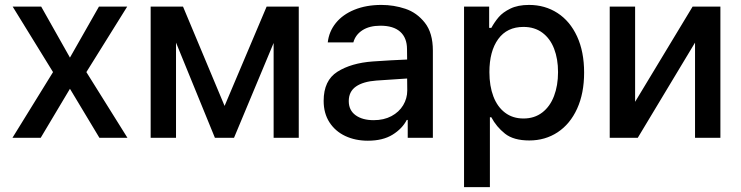

<svg xmlns="http://www.w3.org/2000/svg" viewBox="-20 -557 2995 776"><path d="M262.7 -324.2 379.9 -530.3H494.1L329.1 -265.6L495.1 0H381.8L262.7 -198.2L144.5 0H30.3L194.3 -265.6L31.2 -530.3H146.5Z M1057.6 -530.3H1187.5V0H1085.9V-383.3L925.8 0H848.6L691.4 -384.8V0H588.9V-530.3H719.7L887.7 -128.9Z M1486.3 -308.6Q1519.5 -311 1558.8 -313.2Q1598.1 -315.4 1625.5 -316.4L1625 -358.4Q1625 -403.8 1597.7 -428.5Q1570.3 -453.1 1517.6 -453.1Q1473.1 -453.1 1444.8 -434.8Q1416.5 -416.5 1408.2 -385.7H1304.7Q1309.6 -429.7 1337.4 -464.1Q1365.2 -498.5 1412.8 -517.8Q1460.4 -537.1 1521.5 -537.1Q1571.8 -537.1 1618.4 -521.5Q1665 -505.9 1697.3 -464.8Q1729.5 -423.8 1729.5 -352.5V0H1627.9V-72.3H1624Q1606 -37.1 1566.7 -12.7Q1527.3 11.7 1466.8 11.7Q1416 11.7 1375.5 -7.3Q1335 -26.4 1311.5 -62.7Q1288.1 -99.1 1288.1 -149.4Q1288.1 -231.9 1343.8 -267.1Q1399.4 -302.2 1486.3 -308.6ZM1490.2 -71.3Q1531.2 -71.3 1562 -87.6Q1592.8 -104 1609.4 -131.6Q1626 -159.2 1626 -191.4L1625.5 -239.7L1501 -231.4Q1447.8 -227.5 1418.7 -207.3Q1389.6 -187 1389.6 -148.4Q1389.6 -111.3 1417.2 -91.3Q1444.8 -71.3 1490.2 -71.3Z M1855.5 -530.3H1957V-444.3H1965.8Q1979 -468.3 1995.6 -487.8Q2012.2 -507.3 2042.7 -522.2Q2073.2 -537.1 2118.2 -537.1Q2182.6 -537.1 2233.2 -504.4Q2283.7 -471.7 2312.3 -409.9Q2340.8 -348.1 2340.8 -263.7Q2340.8 -179.7 2312.5 -117.7Q2284.2 -55.7 2233.9 -22.5Q2183.6 10.7 2119.1 10.7Q2055.7 10.7 2021 -16.8Q1986.3 -44.4 1965.8 -83H1960V199.2H1855.5ZM2095.7 -78.1Q2140.1 -78.1 2171.6 -102.3Q2203.1 -126.5 2219.2 -168.9Q2235.4 -211.4 2235.4 -265.6Q2235.4 -318.8 2219.5 -360.1Q2203.6 -401.4 2172.1 -424.8Q2140.6 -448.2 2095.7 -448.2Q2029.3 -448.2 1993.7 -399.2Q1958 -350.1 1958 -265.6Q1958 -209.5 1974.1 -167.2Q1990.2 -125 2021.2 -101.6Q2052.2 -78.1 2095.7 -78.1Z M2779.3 -530.3H2891.6V0H2789.1V-384.8L2557.6 0H2444.3V-530.3H2546.9V-145.5Z"/></svg>

Font: WEMIX Pretendard Medium
Style: Regular
Weight: 500
Designer: Base glyphs from Inter by Rasmus Andersson; Hangeul glyphs from Noto Sans CJK(Source Han Sans) by Jang Soo-young and Kan
Foundry: Kil Hyung-jin
Version: Version 1.000